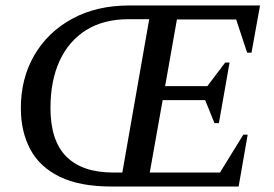

<svg xmlns="http://www.w3.org/2000/svg" viewBox="-20 -680 999 700"><path d="M386 0Q271 0 198 -35.5Q125 -71 90.5 -135.5Q56 -200 56 -286Q56 -394 105 -478.5Q154 -563 243 -611.5Q332 -660 451 -660H928L897 -488H881L841 -609H625L582 -366H736L801 -452H817L778 -231H762L728 -315H573L526 -51H782L867 -189H883L850 0ZM393 -51H426L524 -610H449Q358 -610 294.5 -570.5Q231 -531 197.5 -458.5Q164 -386 164 -286Q164 -167 222 -109Q280 -51 393 -51Z"/></svg>

Font: Spectral Medium
Style: Italic
Weight: 500
Italic angle: -10°
Designer: Jean-Baptiste Levee
Foundry: Production Type
Version: Version 2.001